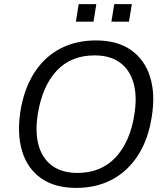

<svg xmlns="http://www.w3.org/2000/svg" viewBox="-20 -912 812 941"><path d="M79.9 -365.3Q97.9 -476.9 147.6 -554.6Q197.2 -632.4 274.4 -673.2Q351.5 -713.9 449.8 -713.9Q555.5 -713.9 622.5 -666.5Q689.5 -619.1 715.6 -534.9Q741.8 -450.7 723.8 -340.1Q706.8 -229.1 656.6 -151.1Q606.4 -73.1 529.6 -32.1Q452.7 8.9 353.3 8.9Q248.7 8.9 181.7 -38.2Q114.7 -85.4 88.8 -169.8Q62.9 -254.3 79.9 -365.3ZM165.6 -355.3Q151.1 -264.8 169.2 -199.9Q187.4 -135 235.7 -99.7Q284.1 -64.5 359.6 -64.5Q475.1 -64.5 546.2 -140.3Q617.3 -216 638.5 -350.1Q653.1 -440.1 634.4 -505.3Q615.8 -570.5 567.7 -605.5Q519.6 -640.5 443.6 -640.5Q328.2 -640.5 258 -565.5Q187.8 -490.4 165.6 -355.3ZM526.1 -805.9 539.9 -891.7H626.3L612 -805.9ZM352 -805.9 365.7 -891.7H452.1L438.3 -805.9Z"/></svg>

Font: Mulish ExtraLight
Style: Italic
Weight: 200
Italic angle: -9°
Designer: Vernon Adams
Foundry: Vernon Adams
Version: Version 3.603